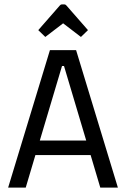

<svg xmlns="http://www.w3.org/2000/svg" viewBox="-20 -853 573 873"><path d="M392 -148H141L97 0H17L207 -625H326L516 0H436ZM372 -214 271 -553H262L161 -214ZM154 -716 252 -828Q256 -833 261 -833H273Q278 -833 282 -828L380 -716L348 -685L267 -747L186 -685Z"/></svg>

Font: Changa Light
Style: Regular
Weight: 300
Designer: Eduardo Rodriguez Tunni
Foundry: Eduardo Rodriguez Tunni
Version: Version 2.002; ttfautohint (v1.5) -l 8 -r 50 -G 110 -x 14 -H